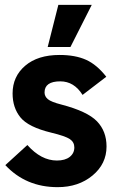

<svg xmlns="http://www.w3.org/2000/svg" viewBox="-20 -760 473 793"><path d="M177 -566 221 -740H359L271 -566ZM218 13Q87 13 2 -78L93 -161Q150 -97 215 -97Q249 -97 268 -112Q287 -127 287 -151Q287 -173 268.5 -185.5Q250 -198 192 -212Q97 -235 64.5 -275Q32 -315 32 -374Q32 -444 84 -488.5Q136 -533 226 -533Q291 -533 335.5 -513Q380 -493 419 -443L321 -368Q286 -424 229 -424Q164 -424 164 -378Q164 -362 177.5 -350.5Q191 -339 234 -328Q341 -300 380.5 -259Q420 -218 420 -155Q420 -83 362 -35Q304 13 218 13Z"/></svg>

Font: Cal Sans
Style: Regular
Weight: 400
Designer: Designer Mark Davis DBA MarkFonts
Foundry: Designer Mark Davis DBA MarkFonts
Version: Version 1.000